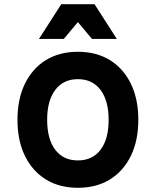

<svg xmlns="http://www.w3.org/2000/svg" viewBox="-20 -874 740 912"><path d="M350 18Q262 18 198 -21.5Q134 -61 98.5 -133.5Q63 -206 63 -305Q63 -404 98.5 -476.5Q134 -549 198 -588.5Q262 -628 350 -628Q438 -628 502 -588.5Q566 -549 601.5 -476.5Q637 -404 637 -305Q637 -206 601.5 -133.5Q566 -61 502 -21.5Q438 18 350 18ZM350 -112Q419 -112 457.5 -162.5Q496 -213 496 -305Q496 -396 457.5 -447Q419 -498 350 -498Q281 -498 242.5 -447Q204 -396 204 -305Q204 -213 242.5 -162.5Q281 -112 350 -112ZM165 -689 271 -854H429L535 -689H417L350 -769L283 -689Z"/></svg>

Font: Martian Mono SemiBold
Style: Regular
Weight: 600
Monospace: yes
Designer: Roman Shamin
Foundry: Evil Martians
Version: Version 1.000; ttfautohint (v1.8.4.7-5d5b)